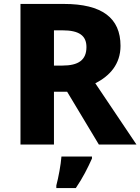

<svg xmlns="http://www.w3.org/2000/svg" viewBox="-20 -800 713 975"><path d="M304 -780H84V-66H254V-334H321L482 -66H673L464 -377C537 -414 592 -474 592 -567C592 -709 498 -780 304 -780ZM297 -646C382 -646 419 -619 419 -561C419 -495 378 -467 297 -467H254V-646ZM447 5V-5H292C289 36 277 101 266 142V155H365C401 102 425 54 447 5Z"/></svg>

Font: Noto Sans Malayalam UI ExtraBold
Style: Regular
Weight: 800
Designer: Jelle Bosma - Monotype Design Team
Foundry: Monotype Imaging Inc.
Version: Version 2.104